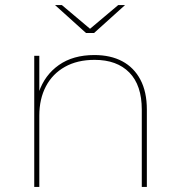

<svg xmlns="http://www.w3.org/2000/svg" viewBox="-20 -737 708 757"><path d="M115 0V-517H135V-370L133 -373Q156 -441 212 -480.5Q268 -520 352 -520Q416 -520 462 -495.5Q508 -471 533.5 -423Q559 -375 559 -305V0H539V-305Q539 -401 490 -451Q441 -501 353 -501Q285 -501 236 -473.5Q187 -446 161 -396.5Q135 -347 135 -281V0ZM319 -607 197 -717H224L338 -621H332L446 -717H473L351 -607Z"/></svg>

Font: Montserrat Thin
Style: Regular
Weight: 100
Designer: Julieta Ulanovsky
Foundry: Julieta Ulanovsky
Version: Version 9.000